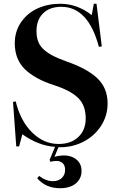

<svg xmlns="http://www.w3.org/2000/svg" viewBox="-20 -764 635 1015"><path d="M297.9 231Q221.2 231 176.8 178.2L187 166Q222.7 193.8 259.8 193.8Q288.6 193.8 306.4 177.2Q324.2 160.6 324.2 133.8Q324.2 111.3 312 99.1Q299.8 86.9 277.8 86.9Q259.3 86.9 247.1 91.8L242.2 81.1L271 12.2Q184.1 6.8 98.1 -54.2L81.1 9.8H65.9L48.8 -225.1L63 -228Q88.4 -124 150.1 -63.5Q211.9 -2.9 289.1 -2.9Q356 -2.9 394.5 -40Q433.1 -77.1 433.1 -138.2Q433.1 -207 393.1 -246.3Q353 -285.6 265.1 -314Q163.6 -346.7 110.8 -398.9Q58.1 -451.2 58.1 -535.2Q58.1 -598.1 91.3 -646.5Q124.5 -694.8 178.7 -719.5Q232.9 -744.1 297.9 -744.1Q388.7 -744.1 464.8 -684.1L476.1 -744.1H490.2L518.1 -519L502.9 -516.1Q446.3 -728 304.2 -728Q242.2 -728 207.5 -693.1Q172.9 -658.2 172.9 -600.1Q172.9 -566.9 182.6 -542.5Q192.4 -518.1 214.4 -499.5Q236.3 -481 263.2 -467.5Q290 -454.1 332 -439Q439.5 -401.9 494.1 -350.6Q548.8 -299.3 548.8 -216.8Q548.8 -150.9 512.9 -96.7Q477.1 -42.5 417.2 -12.9Q357.4 16.6 289.1 14.2L268.1 64.9Q332 48.3 371.6 70.8Q411.1 93.3 411.1 140.1Q411.1 180.2 380.9 205.6Q350.6 231 297.9 231Z"/></svg>

Font: Display Semibold
Style: Regular
Weight: 600
Designer: Latin by Veronika Burian and Jose Scaglione. Greek by Irene Vlachou. Cyrillic by Vera Evstafieva.
Foundry: TypeTogether
Version: Version 3.002